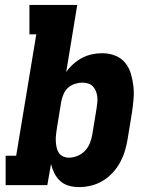

<svg xmlns="http://www.w3.org/2000/svg" viewBox="-20 -755 640 783"><path d="M303 8Q281 8 261 2.5Q241 -3 226 -16.5Q211 -30 202 -48Q193 -66 188 -86L173 0H3V-120H46L128 -615H100V-735H295L250 -461Q262 -479 279 -494Q296 -509 315 -519Q334 -529 355 -533.5Q376 -538 397 -538Q424 -538 449 -528.5Q474 -519 490 -499.5Q506 -480 513.5 -455Q521 -430 524 -403.5Q527 -377 524.5 -349.5Q522 -322 518 -295L500 -185Q496 -161 488.5 -137Q481 -113 468.5 -90.5Q456 -68 438 -49Q420 -30 398 -17Q376 -4 351.5 2Q327 8 303 8ZM261 -112Q278 -112 295.5 -119Q313 -126 326 -139.5Q339 -153 346 -170Q353 -187 356 -204L374 -314Q376 -326 377 -338.5Q378 -351 376.5 -362.5Q375 -374 370.5 -384.5Q366 -395 358.5 -403Q351 -411 339.5 -414.5Q328 -418 316 -418Q301 -418 285.5 -413Q270 -408 258 -397.5Q246 -387 239.5 -372Q233 -357 230 -342L212 -232Q210 -219 208.5 -206Q207 -193 207.5 -180.5Q208 -168 210.5 -155.5Q213 -143 219 -133Q225 -123 236.5 -117.5Q248 -112 261 -112Z"/></svg>

Font: Iosevka Slab Heavy Extended
Style: Italic
Weight: 900
Width: 7
Italic angle: -9°
Monospace: yes
Designer: Belleve Invis
Foundry: Belleve Invis
Version: Version 11.1.0; ttfautohint (v1.8.3)